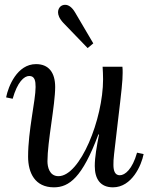

<svg xmlns="http://www.w3.org/2000/svg" viewBox="-20 -783 633 814"><path d="M351.6 -579.1 375.5 -599.1 297.9 -731C270.5 -776.9 241.7 -761.2 235.8 -754.9C227.5 -747.1 213.9 -723.1 248.5 -686ZM33.7 -364.3C53.7 -435.1 82 -460.9 104 -460.9C127.9 -460.9 130.9 -439 130.9 -414.1C130.9 -356.9 99.1 -230 99.1 -119.1C99.1 -49.8 128.4 11.2 208.5 11.2C273.4 11.2 329.1 -30.8 397 -212.9H399.9C390.1 -163.1 381.8 -116.7 381.8 -79.1C381.8 -24.9 404.8 11.2 459 11.2C539.1 11.2 580.1 -83 588.9 -129.9L561 -135.7C541 -64.9 509.8 -40 487.8 -40C466.8 -40 460.9 -60.1 460.9 -84C460.9 -113.8 461.9 -113.8 480 -270C495.1 -396 500 -439.9 500 -474.1C500 -484.9 500 -491.2 499 -500H415C416 -482.9 417 -466.8 417 -446.8C417 -277.8 319.8 -36.1 228 -36.1C189 -36.1 181.2 -76.2 181.2 -99.1C181.2 -183.1 213.9 -337.9 213.9 -414.1C213.9 -476.1 186 -511.2 132.8 -511.2C52.7 -511.2 15.1 -417 5.9 -370.1Z"/></svg>

Font: Lora Italic
Style: Regular
Weight: 400
Italic angle: -3°
Designer: Olga Karpushina, Alexei Vanyashin
Foundry: Cyreal
Version: Version 1.011;PS 001.011;hotconv 1.0.70;makeotf.lib2.5.58329